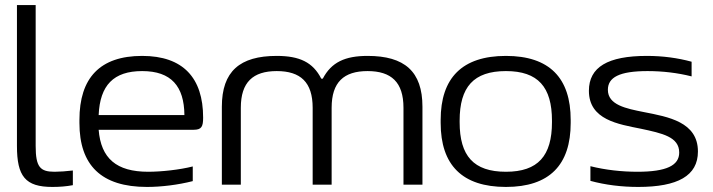

<svg xmlns="http://www.w3.org/2000/svg" viewBox="-20 -730 2819 759"><path d="M196 -51C139 -51 121 -69 121 -153V-710H47V-153C47 -33 80 9 187 9C215 9 242 7 268 2V-56C244 -53 214 -51 196 -51Z M783 -265C783 -422 704 -509 542 -509C375 -509 294 -422 294 -256V-244C294 -77 380 9 561 9C617 9 683 1 742 -14V-72C691 -59 618 -51 566 -51C440 -51 379 -104 370 -217H746C777 -217 783 -230 783 -265ZM370 -275C375 -393 429 -449 542 -449C657 -449 708 -389 709 -275Z M857 -308V0H932V-304C932 -405 980 -449 1074 -449C1168 -449 1216 -405 1216 -304V0H1291V-304C1291 -405 1339 -449 1433 -449C1527 -449 1575 -405 1575 -304V0H1650V-308C1650 -448 1579 -509 1433 -509C1344 -509 1290 -484 1256 -419H1250C1217 -484 1164 -509 1074 -509C928 -509 857 -448 857 -308Z M1722 -256V-244C1722 -78 1807 9 1980 9C2152 9 2236 -78 2236 -244V-256C2236 -422 2152 -509 1980 -509C1807 -509 1722 -422 1722 -256ZM1797 -247V-253C1797 -386 1852 -449 1980 -449C2107 -449 2162 -386 2162 -253V-247C2162 -114 2107 -51 1980 -51C1852 -51 1797 -114 1797 -247Z M2514 -221C2598 -203 2665 -189 2665 -127C2665 -76 2615 -51 2500 -51C2438 -51 2374 -58 2314 -73V-15C2373 1 2437 9 2503 9C2659 9 2739 -35 2739 -131C2739 -248 2622 -268 2525 -287C2455 -301 2383 -315 2383 -375C2383 -424 2428 -449 2540 -449C2599 -449 2659 -442 2714 -428V-486C2659 -501 2600 -509 2537 -509C2383 -509 2308 -465 2308 -371C2308 -256 2425 -239 2514 -221Z"/></svg>

Font: LT Wave Light
Style: Regular
Weight: 300
Designer: Daniel Lyons
Version: Version 2.5 (Glyphs App)